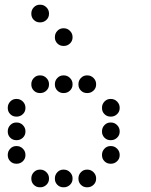

<svg xmlns="http://www.w3.org/2000/svg" viewBox="-20 -808 640 815"><path d="M149 -788Q134 -788 123.5 -777Q113 -766 113 -751V-749Q113 -734 123.5 -723.5Q134 -713 149 -713H151Q166 -713 177 -723.5Q188 -734 188 -749V-751Q188 -766 177 -777Q166 -788 151 -788ZM249 -688Q234 -688 223.5 -677Q213 -666 213 -651V-649Q213 -634 223.5 -623.5Q234 -613 249 -613H251Q266 -613 277 -623.5Q288 -634 288 -649V-651Q288 -666 277 -677Q266 -688 251 -688ZM149 -488Q134 -488 123.5 -477Q113 -466 113 -451V-449Q113 -434 123.5 -423.5Q134 -413 149 -413H151Q166 -413 177 -423.5Q188 -434 188 -449V-451Q188 -466 177 -477Q166 -488 151 -488ZM249 -488Q234 -488 223.5 -477Q213 -466 213 -451V-449Q213 -434 223.5 -423.5Q234 -413 249 -413H251Q266 -413 277 -423.5Q288 -434 288 -449V-451Q288 -466 277 -477Q266 -488 251 -488ZM349 -488Q334 -488 323.5 -477Q313 -466 313 -451V-449Q313 -434 323.5 -423.5Q334 -413 349 -413H351Q366 -413 377 -423.5Q388 -434 388 -449V-451Q388 -466 377 -477Q366 -488 351 -488ZM49 -388Q34 -388 23.5 -377Q13 -366 13 -351V-349Q13 -334 23.5 -323.5Q34 -313 49 -313H51Q66 -313 77 -323.5Q88 -334 88 -349V-351Q88 -366 77 -377Q66 -388 51 -388ZM449 -388Q434 -388 423.5 -377Q413 -366 413 -351V-349Q413 -334 423.5 -323.5Q434 -313 449 -313H451Q466 -313 477 -323.5Q488 -334 488 -349V-351Q488 -366 477 -377Q466 -388 451 -388ZM49 -288Q34 -288 23.5 -277Q13 -266 13 -251V-249Q13 -234 23.5 -223.5Q34 -213 49 -213H51Q66 -213 77 -223.5Q88 -234 88 -249V-251Q88 -266 77 -277Q66 -288 51 -288ZM449 -288Q434 -288 423.5 -277Q413 -266 413 -251V-249Q413 -234 423.5 -223.5Q434 -213 449 -213H451Q466 -213 477 -223.5Q488 -234 488 -249V-251Q488 -266 477 -277Q466 -288 451 -288ZM49 -188Q34 -188 23.5 -177Q13 -166 13 -151V-149Q13 -134 23.5 -123.5Q34 -113 49 -113H51Q66 -113 77 -123.5Q88 -134 88 -149V-151Q88 -166 77 -177Q66 -188 51 -188ZM449 -188Q434 -188 423.5 -177Q413 -166 413 -151V-149Q413 -134 423.5 -123.5Q434 -113 449 -113H451Q466 -113 477 -123.5Q488 -134 488 -149V-151Q488 -166 477 -177Q466 -188 451 -188ZM149 -88Q134 -88 123.5 -77Q113 -66 113 -51V-49Q113 -34 123.5 -23.5Q134 -13 149 -13H151Q166 -13 177 -23.5Q188 -34 188 -49V-51Q188 -66 177 -77Q166 -88 151 -88ZM249 -88Q234 -88 223.5 -77Q213 -66 213 -51V-49Q213 -34 223.5 -23.5Q234 -13 249 -13H251Q266 -13 277 -23.5Q288 -34 288 -49V-51Q288 -66 277 -77Q266 -88 251 -88ZM349 -88Q334 -88 323.5 -77Q313 -66 313 -51V-49Q313 -34 323.5 -23.5Q334 -13 349 -13H351Q366 -13 377 -23.5Q388 -34 388 -49V-51Q388 -66 377 -77Q366 -88 351 -88Z"/></svg>

Font: Doto Rounded
Style: Bold
Weight: 700
Monospace: yes
Version: Version 1.000